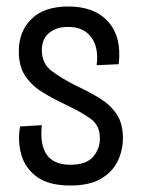

<svg xmlns="http://www.w3.org/2000/svg" viewBox="-20 -560 435 592"><path d="M197 12Q130 12 93.5 -15Q57 -42 45.5 -84Q34 -126 42 -170L109 -174Q96 -52 197 -52Q246 -52 267 -76.5Q288 -101 288 -133Q288 -173 260 -193.5Q232 -214 181 -238Q143 -256 110.5 -276Q78 -296 58 -325.5Q38 -355 38 -402Q38 -463 77 -501.5Q116 -540 191 -540Q272 -540 314 -492.5Q356 -445 346 -362L278 -359Q285 -413 261.5 -445Q238 -477 190 -477Q154 -477 131.5 -458.5Q109 -440 109 -405Q109 -364 139.5 -341Q170 -318 216 -295Q257 -276 289 -256Q321 -236 340 -207.5Q359 -179 359 -134Q359 -97 343 -63.5Q327 -30 291.5 -9Q256 12 197 12Z"/></svg>

Font: Bricolage Grotesque 10pt Condensed Light
Style: Regular
Weight: 300
Width: 3
Designer: Mathieu Triay
Foundry: Atelier Triay
Version: Version 1.000; ttfautohint (v1.8.4.7-5d5b);gftools[0.9.32]